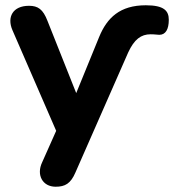

<svg xmlns="http://www.w3.org/2000/svg" viewBox="-20 -520 660 728"><path d="M191 188C227 188 248 176 266 134L466 -321C489 -371 515 -390 551 -390C567 -390 577 -388 584 -388C608 -388 620 -409 620 -445C620 -479 602 -500 533 -500C435 -500 386 -453 356 -380L269 -167L160 -441C143 -485 124 -498 90 -498C28 -498 6 -455 27 -406L193 -24L140 95C117 143 141 188 191 188Z"/></svg>

Font: SN Pro
Style: Bold
Weight: 700
Designer: Tobias Whetton
Foundry: Supernotes
Version: Version 1.003;Glyphs 3.3 (3324)